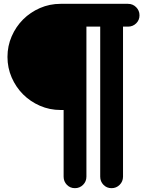

<svg xmlns="http://www.w3.org/2000/svg" viewBox="-20 -738 772 1002"><path d="M296 -718H648Q673 -718 690.5 -700.5Q708 -683 708 -658Q708 -633 690.5 -616Q673 -599 648 -599H622V184Q622 209 604.5 226.5Q587 244 562 244Q537 244 520 226.5Q503 209 503 184V-599H431V184Q431 209 413.5 226.5Q396 244 371 244Q346 244 329 226.5Q312 209 312 184V-164H296Q239 -164 188.5 -186Q138 -208 100.5 -245.5Q63 -283 41 -333.5Q19 -384 19 -441Q19 -498 41 -548.5Q63 -599 100.5 -636.5Q138 -674 188.5 -696Q239 -718 296 -718Z"/></svg>

Font: Varela Round Precious
Style: Bold
Weight: 700
Version: Version 1.000